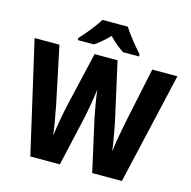

<svg xmlns="http://www.w3.org/2000/svg" viewBox="-129 -1059 1182 1187"><g transform="rotate(15 462.0 -465.5)"><path d="M544 -931H381C356 -888 301 -821 266 -784V-771H369C398 -790 429 -816 462 -850C494 -816 526 -790 556 -771H658V-784C622 -825 571 -886 544 -931ZM919 -714H758L682 -352C672 -302 655 -213 650 -161C642 -224 623 -327 612 -374L536 -714H389L310 -374C299 -328 280 -227 272 -161C266 -214 249 -307 240 -352L164 -714H5L169 0H358L433 -331C441 -369 457 -461 462 -507C467 -456 484 -367 491 -331L565 0H755Z"/></g></svg>

Font: Noto Sans Thai SemCond ExtBd
Style: Regular
Weight: 800
Width: 4
Designer: Monotype Design Team
Foundry: Monotype Imaging Inc.
Version: Version 2.002